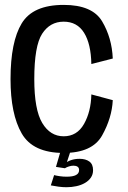

<svg xmlns="http://www.w3.org/2000/svg" viewBox="-20 -620 524 784"><path d="M240 4.5Q357 4.5 397 -67Q437 -138.5 440.5 -211L353 -234.5Q351.5 -164 323 -113.8Q294.5 -63.5 240 -63.5Q185 -63.5 152.5 -117.8Q120 -172 120 -297Q120 -432.5 152 -482Q184 -531.5 240 -531.5Q295 -531.5 323.2 -486.2Q351.5 -441 353 -358.5L440.5 -381Q437 -465.5 397 -532.8Q357 -600 240 -600Q114.5 -600 68.8 -524.8Q23 -449.5 23 -297Q23 -154 68.8 -74.8Q114.5 4.5 240 4.5ZM251.5 144.5Q272.5 144.5 292 140.2Q311.5 136 327 127Q342.5 118 351.2 105Q360 92 360 75Q360 50.5 344.8 39.5Q329.5 28.5 305 28.5Q285.5 28.5 269.8 34Q254 39.5 246 47.5L245 67Q252 62.5 261.8 59.5Q271.5 56.5 280 56.5Q290.5 56.5 296.8 60.8Q303 65 303 74.5Q303 88 290.2 94.8Q277.5 101.5 252 101.5Q237.5 101.5 224 99.5Q210.5 97.5 201 95L187.5 137Q202 140 218.8 142.2Q235.5 144.5 251.5 144.5ZM245 67 267 0H226.5L208.5 61.5Z"/></svg>

Font: Anybody SemiCondensed
Style: Regular
Weight: 400
Width: 4
Version: Version 1.113;gftools[0.9.25]